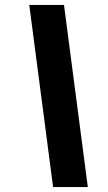

<svg xmlns="http://www.w3.org/2000/svg" viewBox="-20 -744 437 774"><path d="M194 10H334L238 -724H98Z"/></svg>

Font: Noto Sans ExtraCondensed Black
Style: Italic
Weight: 900
Width: 2
Italic angle: -12°
Designer: Monotype Design Team
Foundry: Monotype Imaging Inc.
Version: Version 2.013